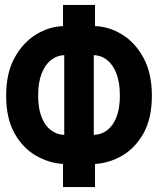

<svg xmlns="http://www.w3.org/2000/svg" viewBox="-20 -747 640 780"><path d="M236 13V-81Q180 -84 126.5 -114.5Q73 -145 39 -205.5Q5 -266 5 -358Q5 -450 39 -512Q73 -574 126 -606.5Q179 -639 236 -641V-727H366V-641Q424 -639 476.5 -606.5Q529 -574 563 -512Q597 -450 597 -358Q597 -266 563 -205.5Q529 -145 476 -114.5Q423 -84 366 -81V13ZM241 -199V-523Q211 -522 187 -503Q163 -484 149 -448Q135 -412 135 -359Q135 -306 149 -271Q163 -236 187 -218Q211 -200 241 -199ZM361 -199Q392 -200 415.5 -218Q439 -236 453 -271Q467 -306 467 -359Q467 -412 453 -448Q439 -484 415.5 -503Q392 -522 361 -523Z"/></svg>

Font: Noto Sans Mono
Style: Bold
Weight: 700
Designer: Monotype Design Team
Foundry: Monotype Imaging Inc.
Version: Version 2.014